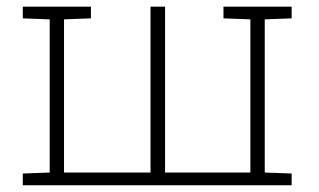

<svg xmlns="http://www.w3.org/2000/svg" viewBox="-20 -548 943 568"><path d="M47.4 0V-34.7L127 -37.6V-490.7L47.4 -493.7V-528.3H169.4H249V-493.7L169.4 -490.7V-37.6H425.3V-528.3H468.3V-37.6H720.7V-490.7L641.1 -493.7V-528.3H763.2H842.8V-493.7L763.2 -490.7V-37.6L842.8 -34.7V0Z"/></svg>

Font: Roboto Slab ExtraLight
Style: Regular
Weight: 250
Designer: Google
Version: Version 2.000; ttfautohint (v1.8.1.43-b0c9)